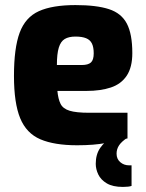

<svg xmlns="http://www.w3.org/2000/svg" viewBox="-20 -567 576 756"><path d="M284 5Q194 5 139 -18.5Q84 -42 59.5 -101.5Q35 -161 35 -268Q35 -378 57.5 -438.5Q80 -499 133 -523Q186 -547 277 -547Q360 -547 409 -531Q458 -515 479.5 -474Q501 -433 501 -358Q501 -302 479 -269Q457 -236 416.5 -222.5Q376 -209 321 -209H206Q209 -177 218.5 -158Q228 -139 254 -131Q280 -123 331 -123H482V-22Q445 -13 397.5 -4Q350 5 284 5ZM204 -311H302Q327 -311 338 -321Q349 -331 349 -357Q349 -381 342 -395.5Q335 -410 319 -416.5Q303 -423 277 -423Q251 -423 235 -413.5Q219 -404 211.5 -379.5Q204 -355 204 -311ZM464 169Q424 169 400.5 155Q377 141 367 120Q357 99 357 78Q357 41 374.5 15.5Q392 -10 420 -25H482Q459 -10 449 5Q439 20 439 38Q439 59 453.5 71.5Q468 84 488 84H498V165Q493 167 484 168Q475 169 464 169Z"/></svg>

Font: Exo Thin ExtraBold
Style: Regular
Weight: 800
Version: Version 2.000